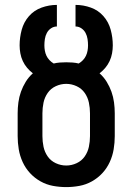

<svg xmlns="http://www.w3.org/2000/svg" viewBox="-20 -755 540 783"><path d="M250 8Q223 8 196 3Q169 -2 145 -15.5Q121 -29 102.5 -49Q84 -69 72.5 -94Q61 -119 56.5 -146Q52 -173 52 -200V-293Q52 -315 55 -337.5Q58 -360 65.5 -381Q73 -402 85 -421.5Q97 -441 114 -456Q101 -466 90.5 -478.5Q80 -491 73 -506Q66 -521 63 -537.5Q60 -554 60 -570Q60 -602 68.5 -633.5Q77 -665 98 -689Q119 -713 149.5 -724Q180 -735 212 -735V-647Q199 -647 188 -639.5Q177 -632 171 -620.5Q165 -609 163 -596Q161 -583 161 -570Q161 -559 163 -548Q165 -537 169.5 -527.5Q174 -518 181.5 -510Q189 -502 199 -496Q211 -499 224 -500Q237 -501 250 -501Q263 -501 276 -500Q289 -499 301 -496Q311 -502 318.5 -510Q326 -518 330.5 -527.5Q335 -537 337 -548Q339 -559 339 -570Q339 -583 337 -596Q335 -609 329 -620.5Q323 -632 312 -639.5Q301 -647 288 -647V-735Q320 -735 350.5 -724Q381 -713 402 -689Q423 -665 431.5 -633.5Q440 -602 440 -570Q440 -554 437 -537.5Q434 -521 427 -506Q420 -491 409.5 -478.5Q399 -466 386 -456Q403 -441 415 -421.5Q427 -402 434.5 -381Q442 -360 445 -337.5Q448 -315 448 -293V-200Q448 -173 443.5 -146Q439 -119 427.5 -94Q416 -69 397.5 -49Q379 -29 355 -15.5Q331 -2 304 3Q277 8 250 8ZM250 -80Q272 -80 292.5 -89.5Q313 -99 325.5 -117Q338 -135 342.5 -156.5Q347 -178 347 -200V-293Q347 -315 342.5 -336.5Q338 -358 325.5 -376Q313 -394 292.5 -403.5Q272 -413 250 -413Q228 -413 207.5 -403.5Q187 -394 174.5 -376Q162 -358 157.5 -336.5Q153 -315 153 -293V-200Q153 -178 157.5 -156.5Q162 -135 174.5 -117Q187 -99 207.5 -89.5Q228 -80 250 -80Z"/></svg>

Font: Iosevka Term Semibold
Style: Regular
Weight: 600
Monospace: yes
Designer: Belleve Invis
Foundry: Belleve Invis
Version: Version 31.4.0